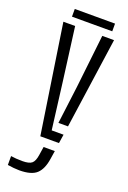

<svg xmlns="http://www.w3.org/2000/svg" viewBox="-167 -737 664 997"><g transform="rotate(20 165.0 -239.0)"><path d="M121.5 0 30.5 -600H95.5L134 -306.5L166.5 -49H232L224.5 0ZM186 -97.5 212.5 -306.5 245.5 -600H310.5L239 -97.5ZM79 203.5Q66 203.5 47.2 201.8Q28.5 200 14 197.5V148.5Q26.5 150.5 43.2 151.8Q60 153 77 153Q115.5 153 130 140.2Q144.5 127.5 149.5 92.5L156.5 46.5H218.5L211.5 91.5Q203 150 174.2 176.8Q145.5 203.5 79 203.5ZM63.5 -682.5H286V-640H63.5Z"/></g></svg>

Font: Big Shoulders Stencil Text Light
Style: Regular
Weight: 300
Designer: Patric King
Foundry: XO Type Co
Version: Version 1.000